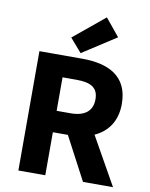

<svg xmlns="http://www.w3.org/2000/svg" viewBox="-96 -964 805 1033"><g transform="rotate(10 306.5 -447.0)"><path d="M481 -799 403 -894 233 -754 297 -680ZM594 0 447 -261C516 -292 563 -353 563 -449C563 -604 450 -652 312 -652H77V0H224V-235H306L430 0ZM224 -535H300C377 -535 419 -514 419 -449C419 -385 377 -352 300 -352H224Z"/></g></svg>

Font: Cambridge Sans Bold
Style: Regular
Weight: 700
Version: Version 2.020;PS 002.020;hotconv 1.0.88;makeotf.lib2.5.64775